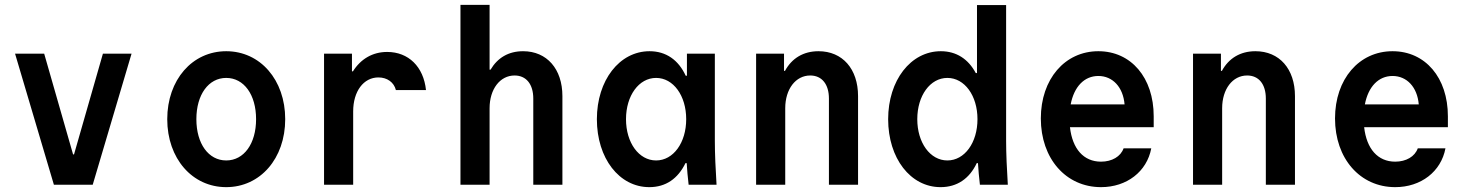

<svg xmlns="http://www.w3.org/2000/svg" viewBox="-20 -761 6040 791"><path d="M202 0H362L522 -540H404L285 -125H281L162 -540H42Z M912 10C1052 10 1155 -108 1155 -270C1155 -432 1052 -550 912 -550C772 -550 669 -432 669 -270C669 -108 772 10 912 10ZM912 -100C839 -100 789 -169 789 -270C789 -371 839 -440 912 -440C985 -440 1035 -371 1035 -270C1035 -169 985 -100 912 -100Z M1435 0V-302C1435 -385 1478 -442 1539 -442C1575 -442 1603 -422 1611 -390H1735C1725 -486 1663 -547 1575 -547C1515 -547 1466 -518 1434 -467H1430V-540H1315V0Z M1877 0H1997V-315C1997 -394 2040 -450 2100 -450C2148 -450 2177 -414 2177 -355V0H2297V-365C2297 -477 2233 -550 2135 -550C2075 -550 2030 -523 2001 -474H1997V-741H1877Z M2804 -89H2809C2811 -60 2813 -32 2817 0H2932C2928 -63 2925 -129 2925 -180V-540H2810V-449H2805C2775 -514 2724 -550 2656 -550C2532 -550 2439 -430 2439 -270C2439 -109 2531 10 2655 10C2723 10 2773 -25 2804 -89ZM2807 -270C2807 -173 2754 -100 2683 -100C2612 -100 2559 -173 2559 -270C2559 -367 2612 -440 2683 -440C2754 -440 2807 -367 2807 -270Z M3095 0H3215V-315C3215 -394 3258 -450 3318 -450C3366 -450 3395 -414 3395 -355V0H3515V-365C3515 -477 3451 -550 3352 -550C3290 -550 3242 -521 3214 -469H3210V-540H3095Z M4017 0H4132C4128 -63 4125 -129 4125 -180V-740H4005V-460H4000C3969 -518 3920 -550 3856 -550C3732 -550 3639 -430 3639 -270C3639 -109 3731 10 3855 10C3923 10 3974 -25 4004 -89H4009C4011 -60 4013 -32 4017 0ZM3883 -100C3812 -100 3759 -173 3759 -270C3759 -367 3812 -440 3883 -440C3954 -440 4007 -367 4007 -270C4007 -173 3954 -100 3883 -100Z M4388 -237H4733V-282C4733 -441 4640 -550 4505 -550C4367 -550 4268 -435 4268 -273C4268 -108 4371 10 4516 10C4622 10 4705 -54 4723 -150H4609C4597 -116 4561 -95 4516 -95C4444 -95 4398 -148 4388 -237ZM4505 -448C4564 -448 4607 -402 4613 -331H4391C4405 -404 4447 -448 4505 -448Z M4895 0H5015V-315C5015 -394 5058 -450 5118 -450C5166 -450 5195 -414 5195 -355V0H5315V-365C5315 -477 5251 -550 5152 -550C5090 -550 5042 -521 5014 -469H5010V-540H4895Z M5600 -237H5945V-282C5945 -441 5852 -550 5717 -550C5579 -550 5480 -435 5480 -273C5480 -108 5583 10 5728 10C5834 10 5917 -54 5935 -150H5821C5809 -116 5773 -95 5728 -95C5656 -95 5610 -148 5600 -237ZM5717 -448C5776 -448 5819 -402 5825 -331H5603C5617 -404 5659 -448 5717 -448Z"/></svg>

Font: CommitMono
Style: 700Regular
Weight: 700
Monospace: yes
Designer: Eigil Nikolajsen
Foundry: Eigil Nikolajsen
Version: Version 1.143